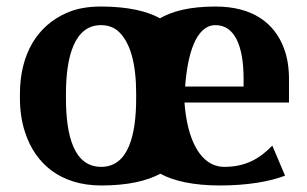

<svg xmlns="http://www.w3.org/2000/svg" viewBox="-20 -558 941 588"><path d="M41 -259C41 -220 46 -185 57 -152C88 -57 165 10 290 10C372 10 430 -4 471 -26C511 -4 572 10 653 10C738 10 806 -2 853 -20L814 -112C774 -71 731 -47 667 -47C593 -47 553 -132 545 -244H865V-317C865 -351 860 -382 850 -409C821 -488 753 -538 640 -538C562 -538 508 -524 470 -502C430 -524 371 -538 289 -538C249 -538 214 -532 183 -518C95 -479 41 -394 41 -269ZM182 -257V-271C182 -382 207 -481 289 -481C308 -481 325 -476 339 -465C380 -431 397 -361 397 -271V-257C397 -144 373 -47 290 -47C206 -47 182 -143 182 -257ZM547 -293C554 -389 579 -481 640 -481C699 -481 726 -417 726 -316V-293Z"/></svg>

Font: Aerodynamic
Style: Regular
Weight: 500
Designer: Google
Version: Version 2.000980; 2014